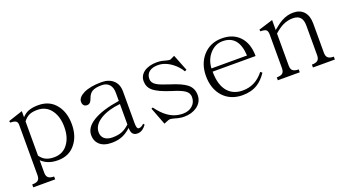

<svg xmlns="http://www.w3.org/2000/svg" viewBox="-49 -967 2880 1591"><g transform="rotate(-20 1391.0 -171.0)"><path d="M165 -91.8V-393.6Q187.5 -423.8 215.8 -437.5Q244.1 -450.2 287.1 -450.2Q368.2 -450.2 412.1 -385.7Q451.2 -329.1 451.2 -241.2Q451.2 -153.3 412.1 -97.7Q368.2 -33.2 287.1 -33.2Q237.3 -33.2 205.1 -52.7Q184.6 -64.5 165 -91.8ZM38.1 141.6H231.4V116.2Q198.2 116.2 181.6 103.5Q165 89.8 165 59.6V-51.8Q188.5 -28.3 218.8 -15.6Q255.9 1 308.6 1Q411.1 1 466.8 -74.2Q517.6 -139.6 517.6 -241.2Q517.6 -343.8 466.8 -410.2Q411.1 -484.4 308.6 -484.4Q255.9 -484.4 218.8 -469.7Q189.5 -457 165 -430.7V-484.4L38.1 -442.4L43 -427.7Q77.1 -427.7 91.8 -418Q105.5 -408.2 105.5 -383.8V59.6Q105.5 90.8 89.8 103.5Q75.2 116.2 38.1 116.2Z M1083 -31.2 1074.2 -42Q1060.5 -29.3 1047.9 -23.4Q1039.1 -19.5 1028.3 -19.5Q1016.6 -19.5 1012.7 -35.2Q1008.8 -48.8 1008.8 -73.2V-350.6Q1008.8 -415 968.8 -450.2Q930.7 -484.4 865.2 -484.4Q769.5 -484.4 709 -456.1Q652.3 -427.7 652.3 -388.7Q652.3 -368.2 662.1 -357.4Q671.9 -345.7 691.4 -345.7Q709 -345.7 720.7 -359.4Q728.5 -369.1 735.4 -387.7Q749 -427.7 775.4 -443.4Q803.7 -460 860.4 -460Q903.3 -460 926.8 -432.6Q949.2 -407.2 949.2 -360.4V-289.1Q794.9 -265.6 714.8 -215.8Q636.7 -168 636.7 -99.6Q636.7 -47.9 670.9 -16.6Q708 17.6 778.3 17.6Q834 17.6 877.9 -2Q913.1 -18.6 949.2 -50.8Q949.2 -20.5 959 -3.9Q971.7 17.6 1002.9 17.6Q1029.3 17.6 1049.8 2.9Q1064.5 -6.8 1083 -31.2ZM949.2 -261.7V-81.1Q915 -49.8 883.8 -37.1Q849.6 -22.5 797.9 -22.5Q752 -22.5 726.6 -44.9Q703.1 -66.4 703.1 -101.6Q703.1 -166 775.4 -210Q842.8 -251 949.2 -261.7Z M1194.3 -141.6 1181.6 -135.7 1240.2 17.6 1281.2 1Q1292 -2.9 1305.7 -1Q1314.5 1 1335 5.9Q1356.4 12.7 1370.1 14.6Q1391.6 19.5 1414.1 19.5Q1481.4 19.5 1527.3 -12.7Q1580.1 -49.8 1580.1 -112.3Q1580.1 -171.9 1536.1 -208Q1494.1 -242.2 1389.6 -274.4Q1312.5 -298.8 1285.2 -316.4Q1249 -338.9 1249 -372.1Q1249 -413.1 1277.3 -435.5Q1305.7 -457 1353.5 -457Q1417 -457 1478.5 -410.2Q1524.4 -374 1547.9 -332L1564.5 -339.8L1507.8 -483.4L1470.7 -465.8Q1463.9 -462.9 1454.1 -464.8Q1447.3 -465.8 1431.6 -469.7Q1411.1 -475.6 1398.4 -478.5Q1376 -482.4 1353.5 -482.4Q1283.2 -482.4 1239.3 -451.2Q1198.2 -419.9 1198.2 -372.1Q1198.2 -320.3 1235.4 -288.1Q1277.3 -251 1389.6 -215.8Q1467.8 -192.4 1499 -169.9Q1530.3 -147.5 1530.3 -112.3Q1530.3 -64.5 1497.1 -36.1Q1464.8 -7.8 1414.1 -7.8Q1339.8 -7.8 1279.3 -52.7Q1238.3 -82 1194.3 -141.6Z M2132.8 -114.3Q2094.7 -66.4 2049.8 -43Q2003.9 -18.6 1945.3 -18.6Q1865.2 -18.6 1817.4 -70.3Q1762.7 -129.9 1762.7 -251H2141.6Q2141.6 -361.3 2083 -423.8Q2025.4 -484.4 1926.8 -484.4Q1824.2 -484.4 1759.8 -412.1Q1698.2 -341.8 1698.2 -235.4Q1698.2 -122.1 1761.7 -51.8Q1826.2 17.6 1931.6 17.6Q2009.8 17.6 2065.4 -17.6Q2110.4 -45.9 2147.5 -101.6ZM2076.2 -279.3H1762.7Q1766.6 -356.4 1814.5 -409.2Q1861.3 -460 1925.8 -460Q1994.1 -460 2032.2 -417Q2071.3 -372.1 2076.2 -279.3Z M2246.1 1H2439.5V-24.4Q2403.3 -24.4 2387.7 -38.1Q2372.1 -50.8 2372.1 -83V-365.2Q2414.1 -402.3 2448.2 -418.9Q2490.2 -439.5 2537.1 -439.5Q2584 -439.5 2604.5 -413.1Q2623 -390.6 2623 -343.8V-83Q2623 -50.8 2607.4 -38.1Q2591.8 -24.4 2555.7 -24.4V1H2749V-24.4Q2712.9 -24.4 2698.2 -38.1Q2682.6 -50.8 2682.6 -83V-340.8Q2682.6 -408.2 2649.4 -445.3Q2616.2 -482.4 2555.7 -482.4Q2502.9 -482.4 2453.1 -455.1Q2423.8 -439.5 2377 -400.4L2372.1 -395.5V-484.4L2246.1 -445.3L2249 -429.7Q2287.1 -429.7 2299.8 -418.9Q2312.5 -408.2 2312.5 -376V-83Q2312.5 -50.8 2297.9 -38.1Q2283.2 -24.4 2246.1 -24.4Z"/></g></svg>

Font: Batang
Style: Regular
Weight: 400
Version: Version 2.21